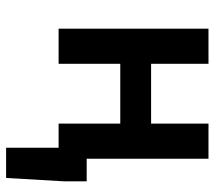

<svg xmlns="http://www.w3.org/2000/svg" viewBox="-57 -474 703 629"><g transform="rotate(90 294.5 -159.5)"><path d="M464 172V0H385V-202H189V0H74V-491H189V-303H385V-491H500V-92H574V-17L563 172Z"/></g></svg>

Font: TT Toshiba Sans Medium
Style: Regular
Weight: 500
Designer: Paul D. Hunt
Foundry: Toshiba Corporation
Version: Version 2.020;PS 2.000;hotconv 1.0.86;makeotf.lib2.5.63406